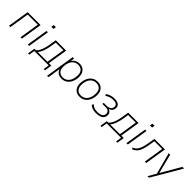

<svg xmlns="http://www.w3.org/2000/svg" viewBox="373 -2289 4076 4076"><g transform="rotate(45 2411.0 -251.0)"><path d="M50 0 127 -484H515L438 0H396L467 -448H163L92 0Z M702 -619 712 -682H776L766 -619ZM614 0 691 -484H733L656 0Z M751 130 777 -36H824Q857 -68 880 -111Q903 -154 919.5 -210Q936 -266 947 -336L970 -484H1282L1211 -36H1285L1259 130H1221L1241 0H809L789 130ZM874 -36H1169L1234 -448H1005L988 -336Q974 -242 944.5 -161Q915 -80 874 -36Z M1373 180 1478 -484H1520L1502 -371H1491Q1508 -408 1535.5 -435Q1563 -462 1600 -477Q1637 -492 1682 -492Q1740 -492 1782.5 -467Q1825 -442 1848.5 -395.5Q1872 -349 1872 -284Q1872 -207 1844 -140.5Q1816 -74 1762.5 -33Q1709 8 1630 8Q1569 8 1521 -23.5Q1473 -55 1456 -122H1463L1415 180ZM1632 -31Q1696 -31 1740 -66Q1784 -101 1806.5 -159Q1829 -217 1829 -286Q1829 -369 1788.5 -411Q1748 -453 1676 -453Q1612 -453 1568 -418Q1524 -383 1501.5 -325.5Q1479 -268 1479 -198Q1479 -116 1519.5 -73.5Q1560 -31 1632 -31Z M2174 8Q2115 8 2071 -17Q2027 -42 2003.5 -88.5Q1980 -135 1980 -200Q1980 -258 1995.5 -310.5Q2011 -363 2042 -404Q2073 -445 2118 -468.5Q2163 -492 2222 -492Q2282 -492 2325.5 -467Q2369 -442 2392.5 -395.5Q2416 -349 2416 -284Q2416 -226 2400.5 -173.5Q2385 -121 2354 -80Q2323 -39 2278 -15.5Q2233 8 2174 8ZM2176 -31Q2240 -31 2284 -66Q2328 -101 2350.5 -159Q2373 -217 2373 -286Q2373 -369 2332.5 -411Q2292 -453 2220 -453Q2156 -453 2112 -418Q2068 -383 2045.5 -325.5Q2023 -268 2023 -198Q2023 -116 2063.5 -73.5Q2104 -31 2176 -31Z M2664 8Q2604 8 2554.5 -9.5Q2505 -27 2480 -58L2501 -94Q2530 -61 2571.5 -46Q2613 -31 2665 -31Q2742 -31 2787 -56Q2832 -81 2832 -143Q2832 -181 2804.5 -204.5Q2777 -228 2726 -228H2625L2631 -264H2724Q2779 -264 2815.5 -293Q2852 -322 2852 -373Q2852 -410 2821.5 -431.5Q2791 -453 2733 -453Q2683 -453 2638 -439Q2593 -425 2549 -393L2530 -430Q2576 -462 2627 -477Q2678 -492 2734 -492Q2811 -492 2853 -460Q2895 -428 2895 -376Q2895 -335 2876.5 -305.5Q2858 -276 2826.5 -259.5Q2795 -243 2756 -240L2758 -252Q2811 -252 2843.5 -220.5Q2876 -189 2876 -144Q2876 -90 2849.5 -56.5Q2823 -23 2775.5 -7.5Q2728 8 2664 8Z M2925 130 2951 -36H2998Q3031 -68 3054 -111Q3077 -154 3093.5 -210Q3110 -266 3121 -336L3144 -484H3456L3385 -36H3459L3433 130H3395L3415 0H2983L2963 130ZM3048 -36H3343L3408 -448H3179L3162 -336Q3148 -242 3118.5 -161Q3089 -80 3048 -36Z M3663 -619 3673 -682H3737L3727 -619ZM3575 0 3652 -484H3694L3617 0Z M3749 9 3735 -26Q3774 -42 3802 -67Q3830 -92 3850 -132.5Q3870 -173 3885.5 -234Q3901 -295 3915 -383L3931 -484H4248L4171 0H4129L4200 -448H3966L3956 -382Q3941 -285 3924 -218Q3907 -151 3883.5 -107Q3860 -63 3827 -36Q3794 -9 3749 9Z M4387 180 4496 -7 4493 13 4361 -484H4405L4525 -14H4500L4772 -484H4822L4433 180Z"/></g></svg>

Font: Nunito Sans 12pt ExtraLight
Style: Italic
Weight: 200
Italic angle: -9°
Designer: Vernon Adams
Foundry: Vernon Adams
Version: Version 3.101;gftools[0.9.27]